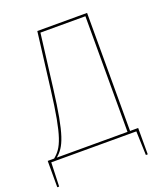

<svg xmlns="http://www.w3.org/2000/svg" viewBox="-149 -783 886 1020"><g transform="rotate(-20 293.5 -273.0)"><path d="M463.4 -13.6V-680.9H182L142.7 -364.7C110.7 -106.1 84.3 -54.6 34.1 -13.6H-2.1V135.3H8.4L13.1 0H494L498.7 135.3H509.3V-13.6ZM449 -13.6H49.1C99.1 -55 125.6 -111.8 157.1 -365.1L194.7 -667.3H449Z"/></g></svg>

Font: Fira Sans Hair
Style: Regular
Weight: 100
Designer: bBox Type GmbH & Carrois Corporate GbR & Edenspiekermann AG
Foundry: bBox Type GmbH & Carrois Corporate GbR & Edenspiekermann AG
Version: Version 4.300;PS 004.300;hotconv 1.0.88;makeotf.lib2.5.64775